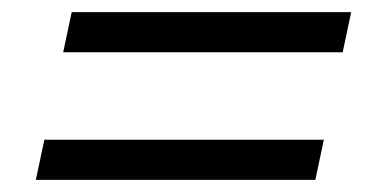

<svg xmlns="http://www.w3.org/2000/svg" viewBox="-20 -433 620 316"><path d="M84 -347 98 -413H558L544 -347ZM39 -137 53 -203H513L499 -137Z"/></svg>

Font: Sometype Mono
Style: Italic
Weight: 400
Italic angle: -12°
Monospace: yes
Designer: Ryoichi Tsunekawa
Foundry: Dharma Type
Version: Version 1.000; ttfautohint (v1.8.3)